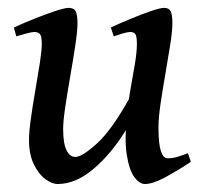

<svg xmlns="http://www.w3.org/2000/svg" viewBox="-20 -440 513 478"><path d="M455.1 -37.1Q418.9 -13.2 389.4 2.4Q359.9 18.1 340.8 18.1Q327.1 18.1 314.5 1Q301.8 -16.1 295.7 -54Q289.6 -91.8 295.9 -153.8Q298.8 -184.1 304.7 -217Q310.5 -250 315.7 -280Q320.8 -310.1 320.8 -330.6Q320.8 -351.1 316.4 -355.7Q312 -360.4 304.2 -360.4Q298.3 -360.4 285.6 -356.7Q272.9 -353 263.2 -349.6L255.9 -371.6Q281.2 -383.3 308.6 -394.5Q335.9 -405.8 357.7 -413.1Q379.4 -420.4 388.7 -420.4Q400.9 -420.4 405 -411.6Q409.2 -402.8 409.2 -382.3Q409.2 -362.8 403.8 -328.6Q398.4 -294.4 391.6 -255.4Q384.8 -216.3 379.6 -180.9Q374.5 -145.5 374.5 -123.5Q374.5 -82.5 380.4 -64.2Q386.2 -45.9 397.5 -45.9Q409.2 -45.9 420.2 -49.1Q431.2 -52.2 447.8 -58.6ZM303.2 -197.3 296.4 -121.1Q260.3 -60.5 214.8 -21.2Q169.4 18.1 123.5 18.1Q109.4 18.1 92.8 5.9Q76.2 -6.3 64.2 -31Q52.2 -55.7 52.2 -91.8Q52.2 -111.8 56.9 -145Q61.5 -178.2 67.9 -214.8Q74.2 -251.5 79.1 -282.7Q84 -314 84 -330.6Q84 -351.1 78.9 -355.7Q73.7 -360.4 65.4 -360.4Q60.1 -360.4 45.9 -356.7Q31.7 -353 20.5 -349.6L14.6 -371.6Q40 -383.3 68.4 -394.5Q96.7 -405.8 119.4 -413.1Q142.1 -420.4 150.9 -420.4Q164.1 -420.4 168.5 -411.6Q172.9 -402.8 172.9 -382.3Q172.9 -362.8 167.5 -327.1Q162.1 -291.5 155 -250.7Q147.9 -210 142.6 -174.3Q137.2 -138.7 137.2 -119.1Q137.2 -83 145.5 -66.2Q153.8 -49.3 167.5 -49.3Q184.6 -49.3 221.4 -82.8Q258.3 -116.2 303.2 -197.3Z"/></svg>

Font: Dai Banna SIL
Style: Italic
Weight: 400
Italic angle: -11°
Designer: Victor Gaultney
Foundry: SIL International
Version: Version 4.000